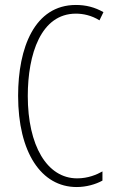

<svg xmlns="http://www.w3.org/2000/svg" viewBox="-20 -744 461 774"><path d="M286 -689C315 -689 349 -682 381 -662L397 -695C362 -715 326 -724 286 -724C119 -724 53 -551 53 -358C53 -130 146 10 289 10C328 10 366 -1 393 -16V-53C370 -40 335 -25 291 -25C169 -25 92 -158 92 -357C92 -526 145 -689 286 -689Z"/></svg>

Font: Noto Sans Sinhala ExtraCondensed ExtraLight
Style: Regular
Weight: 200
Width: 2
Designer: Jelle Bosma - Monotype Design Team
Foundry: Monotype Imaging Inc.
Version: Version 2.006